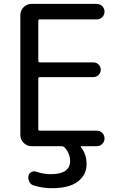

<svg xmlns="http://www.w3.org/2000/svg" viewBox="-20 -775 628 991"><path d="M479.5 -674.8H185.5Q177.7 -674.8 177.7 -668V-460.9Q177.7 -453.1 185.5 -453.1H461.9Q477.5 -453.1 488.8 -441.9Q500 -430.7 500 -415Q500 -399.4 488.8 -388.2Q477.5 -377 461.9 -377H185.5Q177.7 -377 177.7 -369.1V-107.4Q177.7 -100.6 185.5 -100.6H479.5Q496.1 -100.6 507.8 -88.9Q519.5 -77.1 519.5 -60.5Q519.5 -43.9 507.8 -32.2Q496.1 -20.5 479.5 -20.5H400.4Q398.4 -20.5 397.5 -18.6Q396.5 -16.6 398.4 -14.6Q426.8 20.5 426.8 73.2Q426.8 127 382.3 161.6Q337.9 196.3 248 196.3Q199.2 196.3 155.3 182.6Q139.6 178.7 131.8 164.1Q126 153.3 126 141.6Q126 137.7 127 132.8Q129.9 119.1 142.1 112.8Q154.3 106.4 168 111.3Q204.1 124 241.2 124Q341.8 124 341.8 56.6Q341.8 14.6 311.5 -15.6Q305.7 -20.5 298.8 -20.5H142.6Q119.1 -20.5 102.1 -37.6Q85 -54.7 85 -78.1V-697.3Q85 -720.7 102.1 -737.8Q119.1 -754.9 142.6 -754.9H479.5Q496.1 -754.9 507.8 -743.2Q519.5 -731.4 519.5 -714.8Q519.5 -698.2 507.8 -686.5Q496.1 -674.8 479.5 -674.8Z"/></svg>

Font: Gen Jyuu Gothic P Regular
Style: Regular
Weight: 400
Designer: [Source Han Sans]
Ryoko NISHIZUKA  (kana & ideographs); Paul D. Hunt (Latin, Greek & Cyrillic); Wenlong ZHANG  (bopomofo
Version: Version 1.002.20150607